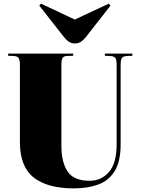

<svg xmlns="http://www.w3.org/2000/svg" viewBox="-20 -1026 776 1060"><path d="M388 14Q242 14 166 -46Q90 -106 90 -240V-668Q90 -693 83.5 -704.5Q77 -716 54 -717L25 -718V-730H384V-718L349 -717Q331 -716 325 -705.5Q319 -695 319 -668V-221Q319 -131 353 -79.5Q387 -28 475 -28Q540 -28 582 -77Q624 -126 624 -228V-668Q624 -697 616.5 -706.5Q609 -716 586 -717L559 -718V-730H711V-718L682 -717Q661 -716 653.5 -706.5Q646 -697 646 -668V-229Q646 -135 613.5 -82Q581 -29 523 -7.5Q465 14 388 14ZM393 -786Q376 -786 362 -794.5Q348 -803 331 -824L197 -995L206 -1006L393 -918L581 -1006L590 -995L453 -820Q441 -805 427 -795.5Q413 -786 393 -786Z"/></svg>

Font: Display Black
Style: Regular
Weight: 900
Designer: Latin by Veronika Burian and Jose Scaglione. Greek by Irene Vlachou. Cyrillic by Vera Evstafieva.
Foundry: TypeTogether
Version: Version 3.002